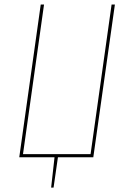

<svg xmlns="http://www.w3.org/2000/svg" viewBox="-20 -701 575 856"><path d="M492.2 -680.7 396 0H238.3L218.8 135.3H208L223.1 0H65.9L161.6 -680.7H176.3L82.5 -13.7H383.8L477.5 -680.7Z"/></svg>

Font: Fira Sans Compressed Hair
Style: Italic
Weight: 100
Width: 3
Italic angle: -8°
Designer: Carrois Corporate & Edenspiekermann AG
Foundry: Carrois Corporate GbR & Edenspiekermann AG
Version: Version 4.203;PS 004.203;hotconv 1.0.88;makeotf.lib2.5.64775